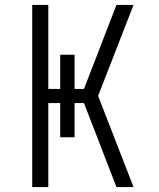

<svg xmlns="http://www.w3.org/2000/svg" viewBox="-20 -755 640 775"><path d="M110 0V-735H175V-396H223V-534H281V-396H319L450 -735H519L376 -368L519 0H450L319 -339H281V-201H223V-339H175V0Z"/></svg>

Font: Iosevka Custom Light Extended
Style: Regular
Weight: 300
Width: 7
Monospace: yes
Designer: Belleve Invis
Foundry: Belleve Invis
Version: Version 11.2.4; ttfautohint (v1.8.4)